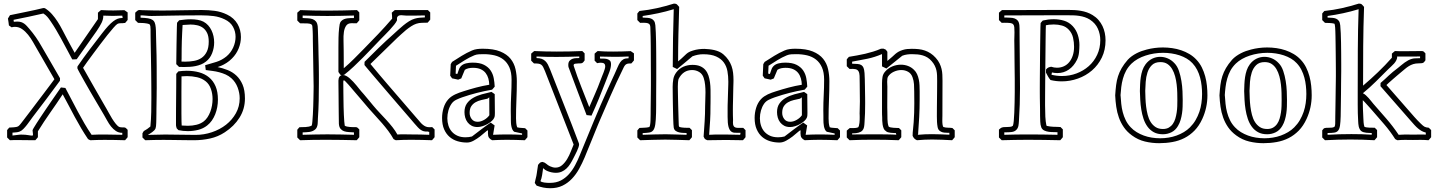

<svg xmlns="http://www.w3.org/2000/svg" viewBox="-20 -753 7854 1051"><path d="M19 -0.5V-41Q22 -44.9 24.9 -48.1Q27.8 -51.3 30.8 -54.7Q36.1 -55.2 42.7 -55.4Q49.3 -55.7 55.9 -56.2Q62.5 -56.6 68.8 -57.9Q75.2 -59.1 80.1 -62Q84 -64.5 88.9 -70.3Q93.8 -76.2 95.7 -78.6Q99.1 -83 112.3 -100.1Q125.5 -117.2 143.8 -141.4Q162.1 -165.5 183.1 -193.4Q204.1 -221.2 223.4 -246.6Q242.7 -272 257.3 -291.7Q272 -311.5 277.8 -319.3Q274.9 -324.2 267.6 -337.2Q260.3 -350.1 250.5 -366.7Q240.7 -383.3 230 -402.3Q219.2 -421.4 209.5 -438Q199.7 -454.6 192.4 -467.5Q185.1 -480.5 182.1 -485.4Q172.4 -502.4 160.4 -523.4Q148.4 -544.4 133.8 -562.7Q119.1 -581.1 101.3 -593.5Q83.5 -606 62 -606Q57.6 -606 53 -605.5Q48.3 -605 43.5 -603.5L28.8 -613.8Q27.8 -623.5 26.4 -632.8Q24.9 -642.1 23.4 -651.4Q26.4 -656.2 29.1 -660.9Q31.7 -665.5 34.7 -669.9Q80.1 -679.7 125.7 -688.7Q171.4 -697.8 216.8 -709Q219.2 -709 221.4 -708.7Q223.6 -708.5 226.1 -708Q248 -694.3 264.9 -675Q281.7 -655.8 295.7 -634Q309.6 -612.3 321.5 -589.1Q333.5 -565.9 345.2 -543.9Q356 -523.4 366.7 -503.9Q377.4 -484.4 388.7 -463.9L516.1 -648.4V-683.6Q520 -687.5 524.2 -690.7Q528.3 -693.8 532.7 -697.8Q549.8 -696.8 566.7 -696.3Q583.5 -695.8 600.6 -695.8Q631.3 -695.8 661.1 -697.3Q665.5 -694.3 669.9 -691.2Q674.3 -688 678.7 -685.1V-643.6Q674.8 -639.2 671.6 -635Q668.5 -630.9 664.6 -627H658.2Q659.7 -627.4 661.1 -627.4Q662.6 -627.4 664.1 -627.9Q659.2 -626.5 653.8 -626.2Q648.4 -626 642.8 -626Q637.2 -626 632.1 -625.2Q627 -624.5 622.1 -621.6Q615.7 -617.7 601.3 -601.3Q586.9 -585 568.4 -561.8Q549.8 -538.6 529.3 -511.2Q508.8 -483.9 490 -458.7Q471.2 -433.6 456.3 -412.8Q441.4 -392.1 434.6 -381.8Q435.5 -380.4 445.1 -363.8Q454.6 -347.2 468.5 -322.5Q482.4 -297.9 498.5 -269.8Q514.6 -241.7 528.8 -217Q543 -192.4 552.5 -175.8Q562 -159.2 563 -157.7Q567.4 -150.9 575.4 -135.5Q583.5 -120.1 593.5 -104Q603.5 -87.9 614.3 -74.5Q625 -61 634.3 -57.6Q638.2 -56.2 642.8 -55.9Q647.5 -55.7 652.3 -55.7H657.7Q666 -55.7 669.7 -51.5Q673.3 -47.4 678.7 -42.5V-2Q674.8 2.4 671.6 6.6Q668.5 10.7 664.6 14.6Q636.7 13.7 608.6 13.2Q580.6 12.7 552.2 12.7Q532.7 12.7 513.2 13.2Q493.7 13.7 474.1 14.6Q471.2 13.2 468 11.7Q464.8 10.3 461.9 8.3Q442.4 -20.5 424.3 -51Q406.2 -81.5 389.4 -112.8Q372.6 -144 356.2 -175.3Q339.8 -206.5 323.2 -236.8Q289.6 -185.5 254.6 -136Q219.7 -86.4 187.5 -34.2V-2Q183.6 2.4 180.4 6.6Q177.2 10.7 173.3 14.6Q149.9 14.6 127 14.2Q104 13.7 80.6 13.7Q68.8 13.7 57.4 13.7Q45.9 13.7 34.2 14.6ZM85.4 -15.6Q89.4 -16.1 92.5 -16.1Q95.7 -16.1 99.1 -16.1Q119.1 -16.1 134 -13.4Q148.9 -10.7 155.8 -10.7Q158.7 -10.7 159.7 -11.7Q160.6 -12.7 160.6 -16.6Q160.6 -22 159.4 -29.3Q158.2 -36.6 158.2 -39.1Q158.2 -42 164.3 -52.5Q170.4 -63 180.4 -78.6Q190.4 -94.2 203.1 -113.3Q215.8 -132.3 229.5 -152.6Q243.2 -172.9 256.8 -192.6Q270.5 -212.4 282 -229Q293.5 -245.6 301.8 -257.6Q310.1 -269.5 313.5 -274.4Q319.8 -273.4 325.7 -272.9Q331.5 -272.5 337.9 -271.5Q355.5 -238.8 372.1 -206.5Q388.7 -174.3 406 -142.1Q423.3 -109.9 441.7 -78.1Q460 -46.4 481.4 -15.1Q495.1 -16.1 515.9 -16.4Q536.6 -16.6 559.6 -16.6Q605 -16.6 649.4 -15.1V-25.9Q629.4 -25.9 614.5 -35.9Q599.6 -45.9 587.9 -60.5Q576.2 -75.2 566.9 -92.5Q557.6 -109.9 548.8 -124.5Q543.9 -132.8 532 -153.1Q520 -173.3 504.6 -199.5Q489.3 -225.6 472.4 -254.6Q455.6 -283.7 441.2 -309.3Q426.8 -335 416.3 -354Q405.8 -373 403.3 -379.9L404.3 -389.6Q436.5 -436.5 470.2 -481.2Q503.9 -525.9 538.6 -570.3Q557.1 -594.2 572 -610.4Q586.9 -626.5 599.6 -636.2Q612.3 -646 623.5 -650.1Q634.8 -654.3 646 -654.3H649.4Q651.4 -654.3 651.4 -655.8Q651.4 -657.7 650.4 -660.6Q649.4 -663.6 649.4 -667.5Q624 -666 597.2 -666Q571.3 -666 545.4 -667.5V-664.6Q545.4 -647.9 536.4 -628.9Q527.3 -609.9 509 -583Q490.7 -556.2 463.6 -518.8Q436.5 -481.4 399.9 -428.7Q393.6 -428.2 387.5 -428Q381.3 -427.7 375.5 -427.7Q357.9 -460.4 343 -488.5Q328.1 -516.6 314.2 -542Q300.3 -567.4 286.4 -590.8Q272.5 -614.3 256.3 -637.7Q248 -650.4 239.3 -660.6Q230.5 -670.9 217.3 -679.2Q176.3 -669.4 135.5 -661.1Q94.7 -652.8 54.2 -644.5Q54.7 -642.1 54.9 -639.2Q55.2 -636.2 55.7 -633.8Q61 -634.3 65.7 -634.5Q70.3 -634.8 75.7 -634.8Q87.9 -634.8 96.9 -631.6Q106 -628.4 113.5 -622.8Q121.1 -617.2 127.4 -610.1Q133.8 -603 140.1 -595.7Q159.2 -573.7 176 -549.6Q192.9 -525.4 207 -500Q231.9 -456.1 257.8 -412.6Q283.7 -369.1 308.6 -324.7Q308.6 -321.3 308.3 -317.9Q308.1 -314.5 308.1 -311Q271 -260.7 234.1 -211.2Q197.3 -161.6 159.2 -112.8Q153.8 -106 145.5 -94Q137.2 -82 127.7 -69.8Q118.2 -57.6 108.2 -47.4Q98.1 -37.1 88.4 -33.2Q79.1 -29.3 68.6 -28.6Q58.1 -27.8 48.3 -26.9V-11.2Z M1008.8 -64.5Q1032.7 -64.5 1055.7 -70.1Q1078.6 -75.7 1095.7 -88.9Q1106.9 -97.7 1116 -111.3Q1125 -125 1131.1 -141.1Q1137.2 -157.2 1140.4 -175Q1143.6 -192.9 1143.6 -210.9Q1143.6 -240.2 1134.5 -266.1Q1125.5 -292 1106.4 -307.6Q1085.9 -324.2 1058.6 -330.3Q1031.2 -336.4 1003.4 -336.4L973.6 -335Q973.6 -325.2 973.4 -302Q973.1 -278.8 973.1 -250Q973.1 -221.2 973.1 -189.9Q973.1 -158.7 973.1 -132.1Q973.1 -105.5 973.6 -87.2Q974.1 -68.8 974.6 -65.9ZM947.3 -50.3Q946.3 -54.7 944.8 -58.8Q943.4 -63 943.4 -66.9Q943.4 -81.5 943.4 -105.7Q943.4 -129.9 943.6 -158.4Q943.8 -187 944.1 -217Q944.3 -247.1 944.6 -273.7Q944.8 -300.3 944.8 -320.3Q944.8 -340.3 944.8 -348.6Q947.8 -352.5 950.7 -355.7Q953.6 -358.9 956.5 -362.3Q966.8 -363.8 978 -364.7Q989.3 -365.7 1002 -365.7Q1038.6 -365.7 1069.8 -357.2Q1101.1 -348.6 1124 -329.8Q1147 -311 1159.9 -281Q1172.9 -251 1172.9 -207.5Q1172.9 -187 1169.2 -166.7Q1165.5 -146.5 1158.2 -127.9Q1150.9 -109.4 1139.9 -93.5Q1128.9 -77.6 1113.8 -65.9Q1092.8 -49.3 1065.2 -42.2Q1037.6 -35.2 1008.3 -35.2Q982.4 -35.2 957 -40.5ZM993.7 -415.5Q1018.6 -415.5 1042 -419.7Q1065.4 -423.8 1083.3 -436Q1101.1 -448.2 1111.8 -469.7Q1122.6 -491.2 1122.6 -525.4Q1122.6 -554.2 1113.8 -572.3Q1105 -590.3 1091.1 -600.6Q1077.1 -610.8 1059.3 -614.7Q1041.5 -618.7 1022.9 -618.7L979.5 -616.2Q978 -592.8 977.1 -571.3Q976.1 -549.8 975.3 -528.6Q974.6 -507.3 974.4 -485.8Q974.1 -464.4 974.1 -440.9Q974.1 -436 974.1 -433.3Q974.1 -430.7 973.9 -428.5Q973.6 -426.3 973.6 -423.6Q973.6 -420.9 973.6 -416ZM944.8 -401.9Q944.8 -404.3 945.1 -420.7Q945.3 -437 945.6 -460.4Q945.8 -483.9 946.3 -511.2Q946.8 -538.6 947.3 -563Q947.8 -587.4 948.2 -605.5Q948.7 -623.5 949.2 -628.4Q952.1 -632.3 955.1 -635.5Q958 -638.7 960.9 -642.1Q975.1 -644 991.7 -645.8Q1008.3 -647.5 1025.4 -647.5Q1043.9 -647.5 1061.8 -644.5Q1079.6 -641.6 1093.8 -634.3Q1108.4 -626.5 1119.4 -614.3Q1130.4 -602.1 1137.7 -586.9Q1145 -571.8 1148.7 -554.9Q1152.3 -538.1 1152.3 -520.5Q1152.3 -490.2 1141.1 -461.7Q1129.9 -433.1 1107.4 -416Q1095.2 -406.2 1080.8 -400.4Q1066.4 -394.5 1051 -391.4Q1035.6 -388.2 1019.5 -387.2Q1003.4 -386.2 987.8 -386.2Q981 -386.2 973.9 -386.5Q966.8 -386.7 960 -386.7ZM759.8 -0.5V-23.4Q761.7 -26.4 763.4 -29.5Q765.1 -32.7 767.1 -35.6Q776.9 -41 785.9 -47.1Q794.9 -53.2 803.2 -60.5Q807.1 -100.1 807.9 -139.9Q808.6 -179.7 808.6 -219.7Q808.6 -248.5 808.3 -284.7Q808.1 -320.8 807.6 -358.4Q807.1 -396 806.4 -432.6Q805.7 -469.2 805.2 -499Q804.7 -528.8 804.4 -549.3Q804.2 -569.8 804.2 -575.2V-591.3Q804.2 -602.5 803 -609.6Q801.8 -616.7 796.4 -623.5Q797.4 -622.1 800.3 -619.1Q793.5 -622.6 785.2 -624.3Q776.9 -626 768.1 -626.7Q759.3 -627.4 751 -627.4Q742.7 -627.4 735.4 -627.9L720.2 -643.1V-683.6Q725.1 -688 730.7 -693.1Q736.3 -698.2 742.7 -698.2Q746.6 -698.2 750.7 -697.8Q754.9 -697.3 759.3 -697.3Q793.5 -696.3 821.3 -695.8Q849.1 -695.3 872.6 -695.3Q877.4 -695.3 892.8 -695.6Q908.2 -695.8 929.2 -696Q950.2 -696.3 974.4 -696.8Q998.5 -697.3 1020.5 -697.5Q1042.5 -697.8 1060.1 -698Q1077.6 -698.2 1085.4 -698.2Q1121.1 -698.2 1155.8 -693.6Q1190.4 -689 1222.7 -673.3Q1242.2 -664.1 1256.6 -650.9Q1271 -637.7 1280.3 -621.6Q1289.6 -605.5 1294.2 -587.4Q1298.8 -569.3 1298.8 -550.3Q1298.8 -518.6 1286.4 -487.8Q1273.9 -457 1250 -433.1Q1235.8 -418.5 1220.2 -408.7Q1204.6 -398.9 1192.1 -393.6Q1179.7 -388.2 1173.1 -386.5Q1166.5 -384.8 1169.9 -386.2Q1198.7 -380.4 1225.8 -369.6Q1252.9 -358.9 1273.9 -339.4Q1294.9 -319.8 1307.9 -289.6Q1320.8 -259.3 1320.8 -213.9Q1320.8 -156.7 1291.3 -109.4Q1261.7 -62 1210.4 -28.8Q1173.3 -4.4 1130.1 5.1Q1086.9 14.6 1042.5 14.6Q1037.6 14.6 1024.7 14.4Q1011.7 14.2 994.6 14.2Q977.5 14.2 958.7 13.7Q939.9 13.2 923.1 13.2Q906.2 13.2 893.6 12.9Q880.9 12.7 876 12.7Q851.1 12.7 825.9 13.2Q800.8 13.7 774.9 14.6ZM883.8 -16.6Q925.3 -16.6 966.3 -15.6Q1007.3 -14.6 1050.3 -14.6Q1096.7 -14.6 1140.1 -29.3Q1183.6 -43.9 1217.3 -70.3Q1251 -96.7 1271.5 -133.5Q1292 -170.4 1292 -214.8Q1292 -244.1 1280.8 -274.2Q1269.5 -304.2 1246.6 -324.7Q1232.4 -337.4 1215.6 -345Q1198.7 -352.5 1180.4 -357.4Q1162.1 -362.3 1143.3 -364.7Q1124.5 -367.2 1106.4 -369.6L1103 -396Q1133.3 -404.3 1164.1 -414.1Q1194.8 -423.8 1219.7 -444.3Q1243.7 -464.4 1256.6 -493.2Q1269.5 -522 1269.5 -551.3Q1269.5 -580.6 1255.4 -606.4Q1241.2 -632.3 1210 -647Q1180.7 -661.1 1149.4 -665Q1118.2 -668.9 1085.9 -668.9Q1070.8 -668.9 1050.5 -668.9Q1030.3 -668.9 1008.1 -668.7Q985.8 -668.5 962.4 -668.2Q939 -668 917 -667.5Q865.2 -666.5 810.1 -665.5Q794.4 -665.5 779.3 -667.2Q764.2 -668.9 749.5 -668.9V-656.2Q774.4 -655.3 789.8 -652.8Q805.2 -650.4 814.2 -644.5Q823.2 -638.7 827.1 -628.7Q831.1 -618.7 832.5 -602.5Q834 -586.4 834 -563.5Q834 -540.5 835.4 -508.8Q837.4 -448.7 837.6 -389.4Q837.9 -330.1 837.9 -270Q837.9 -265.1 837.6 -253.2Q837.4 -241.2 837.4 -225.3Q837.4 -209.5 836.9 -191.9Q836.4 -174.3 836.4 -158.4Q836.4 -142.6 836.2 -130.6Q835.9 -118.7 835.9 -113.8Q835.9 -108.9 835.7 -99.6Q835.4 -90.3 835.2 -80.6Q835 -70.8 834 -62.5Q833 -54.2 831.5 -50.3Q829.1 -44.4 824.2 -39.3Q819.3 -34.2 813.2 -29.8Q807.1 -25.4 800.8 -21.5Q794.4 -17.6 789.1 -14.6Z M2358.9 -44.4V-2Q2355 2.4 2351.8 6.6Q2348.6 10.7 2344.7 14.6Q2316.9 13.7 2288.8 12.9Q2260.7 12.2 2232.4 12.2Q2210.4 12.2 2189.5 12.7Q2168.5 13.2 2146.5 14.6Q2143.6 13.2 2140.4 11.7Q2137.2 10.3 2134.3 8.3Q2121.6 -14.6 2105.5 -36.1Q2089.4 -57.6 2071.8 -77.9Q2054.2 -98.1 2036.1 -117.7Q2018.1 -137.2 2001 -156.7Q1998 -160.2 1989 -170.7Q1980 -181.2 1968.3 -195.1Q1956.5 -209 1943.1 -224.6Q1929.7 -240.2 1918 -253.9Q1906.2 -267.6 1897.7 -277.8Q1889.2 -288.1 1886.2 -291Q1874.5 -304.2 1868.7 -309.6Q1862.8 -314.9 1860.8 -312.7Q1858.9 -310.5 1859.1 -301.3Q1859.4 -292 1859.4 -275.9Q1859.4 -266.6 1859.6 -249.3Q1859.9 -231.9 1860.1 -210.9Q1860.4 -189.9 1860.8 -167.2Q1861.3 -144.5 1862.3 -124.3Q1863.3 -104 1864.5 -88.1Q1865.7 -72.3 1867.2 -64.9Q1872.6 -61.5 1879.9 -60.1Q1887.2 -58.6 1895.5 -57.9Q1903.8 -57.1 1911.9 -57.1Q1919.9 -57.1 1926.8 -57.1Q1934.6 -57.1 1938.2 -53Q1941.9 -48.8 1946.8 -44.4V-2Q1942.9 2.4 1939.7 6.6Q1936.5 10.7 1932.6 14.6Q1891.1 13.7 1849.9 12.9Q1808.6 12.2 1766.6 12.2Q1730.5 12.2 1694.8 12.7Q1659.2 13.2 1622.6 14.6L1607.4 -0.5V-43Q1610.4 -46.9 1613.3 -50Q1616.2 -53.2 1619.1 -56.6Q1626.5 -57.1 1635.3 -57.1Q1644 -57.1 1652.8 -57.6Q1661.6 -58.1 1669.9 -59.8Q1678.2 -61.5 1685.1 -64.9L1686.5 -66.4Q1688.5 -71.8 1689.9 -87.9Q1691.4 -104 1692.6 -125.5Q1693.8 -147 1694.6 -171.4Q1695.3 -195.8 1695.8 -218Q1696.3 -240.2 1696.5 -257.6Q1696.8 -274.9 1696.8 -282.2Q1696.8 -284.2 1696.5 -295.7Q1696.3 -307.1 1696 -325.2Q1695.8 -343.3 1695.3 -365.7Q1694.8 -388.2 1694.6 -411.4Q1694.3 -434.6 1693.8 -457Q1693.4 -479.5 1693.1 -497.6Q1692.9 -515.6 1692.6 -527.6Q1692.4 -539.6 1692.4 -541.5Q1692.4 -549.3 1692.4 -555.4Q1692.4 -561.5 1692.1 -567.4Q1691.9 -573.2 1691.7 -579.8Q1691.4 -586.4 1690.9 -594.7Q1690.4 -605.5 1689.5 -611.6Q1688.5 -617.7 1682.4 -620.8Q1676.3 -624 1662.6 -624.8Q1648.9 -625.5 1622.6 -625.5L1607.4 -640.6V-683.6Q1611.3 -687.5 1615.5 -690.7Q1619.6 -693.8 1624 -697.8Q1698.7 -694.8 1773.9 -694.8Q1814 -694.8 1854 -695.8Q1894 -696.8 1934.1 -697.8Q1939.9 -690.9 1946.8 -685.1V-642.1Q1942.9 -637.7 1939.7 -633.5Q1936.5 -629.4 1932.6 -625.5Q1924.3 -625.5 1917.5 -625.7Q1910.6 -626 1904.8 -626Q1884.3 -626 1875 -612.5Q1865.7 -599.1 1862.5 -577.9Q1859.4 -556.6 1860.4 -530Q1861.3 -503.4 1861.3 -477.5Q1861.3 -452.6 1861.6 -428.5Q1861.8 -404.3 1861.8 -379.4Q1890.6 -403.8 1917 -430.2Q1943.4 -456.5 1969.7 -483.4Q2010.7 -525.4 2049.6 -565.9Q2088.4 -606.4 2126.5 -650.9Q2126.5 -659.2 2126 -667.2Q2125.5 -675.3 2124.5 -683.6Q2128.4 -687.5 2132.6 -690.7Q2136.7 -693.8 2141.1 -697.8H2322.3Q2328.1 -690.9 2335 -685.1V-645.5Q2331.1 -641.1 2327.9 -637Q2324.7 -632.8 2320.8 -628.9Q2305.7 -628.4 2289.6 -628.2Q2273.4 -627.9 2258.8 -623Q2245.6 -618.7 2231.2 -609.4Q2216.8 -600.1 2202.9 -588.9Q2189 -577.6 2176.5 -565.7Q2164.1 -553.7 2153.8 -544.9L2007.8 -402.8Q2013.2 -396.5 2026.6 -380.1Q2040 -363.8 2058.8 -341.6Q2077.6 -319.3 2100.1 -293.2Q2122.6 -267.1 2145.5 -240.5Q2168.5 -213.9 2190.2 -188.7Q2211.9 -163.6 2229 -143.6Q2246.1 -123.5 2257.3 -110.8Q2268.6 -98.1 2270.5 -95.7Q2276.4 -88.9 2282.2 -82Q2288.1 -75.2 2295.2 -69.6Q2302.2 -64 2310.5 -60.3Q2318.8 -56.6 2330.1 -56.6Q2334.5 -56.6 2338.4 -56.9Q2342.3 -57.1 2346.2 -57.1ZM2319.3 -33.2Q2308.1 -32.2 2299.3 -34.7Q2290.5 -37.1 2282.7 -42.5Q2274.9 -47.9 2266.8 -56.6Q2258.8 -65.4 2248.5 -77.1Q2243.7 -83 2229.5 -99.4Q2215.3 -115.7 2195.6 -138.7Q2175.8 -161.6 2152.3 -189Q2128.9 -216.3 2104.7 -244.4Q2080.6 -272.5 2057.9 -299.1Q2035.2 -325.7 2017.1 -346.9Q1999 -368.2 1987.8 -381.6Q1976.6 -395 1975.1 -397Q1975.1 -401.4 1975.3 -405.8Q1975.6 -410.2 1975.6 -414.6Q2015.1 -454.1 2053.5 -491.5Q2091.8 -528.8 2133.3 -565.4Q2145 -576.2 2159.2 -589.1Q2173.3 -602.1 2188.2 -614.3Q2203.1 -626.5 2219 -636.5Q2234.9 -646.5 2250.5 -650.9Q2263.7 -654.8 2277.6 -656Q2291.5 -657.2 2305.7 -657.7V-668.5Q2280.8 -668 2255.9 -667.7Q2231 -667.5 2206.1 -667.5Q2197.3 -667.5 2187 -668.9Q2176.8 -670.4 2168.7 -669.2Q2160.6 -668 2156 -661.9Q2151.4 -655.8 2153.3 -641.1V-642.1Q2149.4 -632.3 2138.2 -618.2Q2127 -604 2113.5 -589.4Q2100.1 -574.7 2086.2 -561Q2072.3 -547.4 2063.5 -538.1Q2039.6 -513.2 2015.6 -488Q1991.7 -462.9 1967 -438Q1942.4 -413.1 1917 -389.2Q1891.6 -365.2 1864.3 -343.8Q1860.8 -342.8 1857.7 -342.3Q1854.5 -341.8 1850.6 -340.8Q1847.7 -342.8 1842.8 -344.2L1832.5 -358.9V-493.7Q1832.5 -520 1833 -546.6Q1833.5 -573.2 1836.4 -599.6Q1837.4 -609.9 1839.4 -620.6Q1841.3 -631.3 1849.1 -638.7Q1855.5 -645 1863.8 -648.2Q1872.1 -651.4 1881.3 -652.6Q1890.6 -653.8 1899.9 -654.1Q1909.2 -654.3 1917.5 -654.3V-668Q1880.9 -667 1844.5 -666.3Q1808.1 -665.5 1771.5 -665.5Q1737.8 -665.5 1704.1 -666.3Q1670.4 -667 1636.7 -668V-654.3Q1651.9 -653.3 1665.8 -652.8Q1679.7 -652.3 1690.9 -648.4Q1702.1 -644.5 1709.7 -635.3Q1717.3 -626 1719.2 -607.9Q1719.7 -604 1720.2 -587.9Q1720.7 -571.8 1721.4 -550Q1722.2 -528.3 1722.7 -503.2Q1723.1 -478 1723.6 -455.3Q1724.1 -432.6 1724.6 -415.3Q1725.1 -397.9 1725.1 -391.6Q1725.6 -368.2 1725.6 -345Q1725.6 -321.8 1725.6 -298.3Q1725.6 -249.5 1724.6 -201.7Q1723.6 -153.8 1720.2 -105Q1719.7 -98.1 1719.7 -90.1Q1719.7 -82 1718.8 -74Q1717.8 -65.9 1715.1 -58.6Q1712.4 -51.3 1707 -45.9Q1700.2 -39.6 1691.7 -35.9Q1683.1 -32.2 1673.8 -30.8Q1664.6 -29.3 1655 -29.1Q1645.5 -28.8 1636.7 -28.3V-15.1Q1670.4 -16.1 1704.3 -16.8Q1738.3 -17.6 1772 -17.6Q1808.6 -17.6 1844.7 -16.8Q1880.9 -16.1 1917.5 -15.1V-28.3Q1903.3 -29.3 1889.2 -30Q1875 -30.8 1863.5 -34.7Q1852.1 -38.6 1844.2 -47.9Q1836.4 -57.1 1835 -75.2Q1835 -79.6 1834.7 -95.2Q1834.5 -110.8 1834.2 -132.8Q1834 -154.8 1833.7 -180.7Q1833.5 -206.5 1833.3 -231.4Q1833 -256.3 1832.8 -277.6Q1832.5 -298.8 1832.5 -311.5Q1832.5 -324.7 1838.4 -333.5Q1844.2 -342.3 1857.9 -342.3Q1866.2 -342.3 1875.7 -337.2Q1885.3 -332 1894.8 -323.7Q1904.3 -315.4 1913.8 -305.2Q1923.3 -294.9 1931.6 -284.9Q1939.9 -274.9 1946.5 -266.4Q1953.1 -257.8 1957.5 -252.9Q1960.9 -249.5 1970.5 -238.3Q1980 -227.1 1990.5 -214.4Q2001 -201.7 2010.5 -190.4Q2020 -179.2 2022.9 -175.3Q2040 -154.8 2058.8 -135Q2077.6 -115.2 2095.5 -95.7Q2113.3 -76.2 2128.9 -56.4Q2144.5 -36.6 2155.3 -16.6Q2167 -17.6 2176.5 -17.8Q2186 -18.1 2195.1 -17.8Q2204.1 -17.6 2213.6 -17.3Q2223.1 -17.1 2234.9 -17.1Q2258.8 -17.1 2282.5 -16.6Q2306.2 -16.1 2329.6 -15.1V-30.8Z M2867.2 -38.6V-2Q2863.3 2.4 2860.1 6.6Q2856.9 10.7 2853 14.6Q2828.1 13.7 2803.5 12.9Q2778.8 12.2 2753.9 12.2Q2733.4 12.2 2713.9 12.9Q2694.3 13.7 2673.8 14.6Q2662.1 8.8 2656.5 0.5Q2650.9 -7.8 2650.9 -24.4Q2650.9 -27.3 2651.1 -30.8Q2651.4 -34.2 2651.4 -38.1Q2651.4 -39.6 2650.4 -39.6Q2647 -39.6 2635.5 -29.1Q2624 -18.6 2607.9 -6.1Q2591.8 6.3 2573 16.8Q2554.2 27.3 2536.1 27.3Q2509.3 27.3 2484.6 20Q2460 12.7 2441.2 -3.4Q2422.4 -19.5 2411.1 -45.2Q2399.9 -70.8 2399.9 -107.4Q2399.9 -135.7 2408.2 -162.8Q2416.5 -189.9 2433.6 -209Q2441.9 -218.3 2451.7 -224.9Q2461.4 -231.4 2472.2 -236.6Q2482.9 -241.7 2494.4 -245.8Q2505.9 -250 2517.1 -253.4Q2551.8 -264.6 2586.9 -273.9Q2622.1 -283.2 2658.2 -289.1Q2657.7 -307.1 2653.1 -323.7Q2648.4 -340.3 2638.4 -353.3Q2628.4 -366.2 2611.6 -374Q2594.7 -381.8 2568.8 -381.8Q2556.2 -381.8 2544.4 -379.2Q2532.7 -376.5 2524.4 -370.6Q2519.5 -358.9 2514.6 -347.2Q2509.8 -335.4 2504.9 -323.7Q2500.5 -321.8 2496.3 -320.3Q2492.2 -318.8 2487.8 -316.9Q2479.5 -318.8 2471.2 -320.6Q2462.9 -322.3 2454.6 -324.2L2444.3 -338.9L2447.3 -401.9Q2449.2 -404.8 2450.9 -408Q2452.6 -411.1 2454.6 -414.1Q2481 -431.2 2507.6 -447.5Q2534.2 -463.9 2563.5 -476.6Q2576.7 -482.4 2591.8 -484.4Q2606.9 -486.3 2622.6 -486.3Q2681.6 -486.3 2718.3 -471.2Q2754.9 -456.1 2774.9 -431.2Q2794.9 -406.2 2802 -374Q2809.1 -341.8 2809.1 -308.1Q2809.1 -257.3 2806.9 -206.1Q2804.7 -154.8 2804.7 -105Q2804.7 -92.3 2805.9 -79.8Q2807.1 -67.4 2811 -56.2Q2821.8 -53.2 2832.5 -53Q2843.3 -52.7 2854.5 -51.3ZM2794.9 -31.7Q2788.6 -36.1 2784.9 -43.9Q2781.2 -51.8 2779.3 -61.3Q2777.3 -70.8 2776.9 -80.6Q2776.4 -90.3 2776.4 -99.1V-115.2Q2776.4 -123.5 2776.1 -131.8Q2775.9 -140.1 2775.9 -148.4Q2775.9 -191.4 2778.1 -232.7Q2780.3 -273.9 2780.3 -316.9Q2780.3 -357.4 2768.3 -384.3Q2756.3 -411.1 2735.6 -427.2Q2714.8 -443.4 2687 -450Q2659.2 -456.5 2627.9 -456.5Q2615.2 -456.5 2601.6 -455.8Q2587.9 -455.1 2576.2 -450.2Q2549.3 -439 2524.7 -423.8Q2500 -408.7 2476.1 -393.1Q2475.6 -382.3 2475.1 -371.6Q2474.6 -360.8 2474.1 -350.1Q2476.6 -349.1 2478.8 -348.9Q2481 -348.6 2483.4 -348.1Q2487.8 -358.9 2491.7 -371.6Q2495.6 -384.3 2505.4 -393.1Q2515.1 -402.3 2531.7 -406.2Q2548.3 -410.2 2566.9 -410.2Q2606 -410.2 2629.4 -398.2Q2652.8 -386.2 2665.5 -367.4Q2678.2 -348.6 2682.6 -325.2Q2687 -301.8 2688 -278.8Q2684.1 -274.4 2680.9 -270.3Q2677.7 -266.1 2673.8 -262.2Q2590.3 -248 2509.8 -220.2Q2494.1 -214.8 2477.8 -207Q2461.4 -199.2 2451.7 -185.1Q2440.4 -168.9 2434.6 -148.2Q2428.7 -127.4 2428.7 -105.5Q2428.7 -84.5 2434.8 -65.4Q2440.9 -46.4 2453.4 -32.2Q2465.8 -18.1 2484.4 -9.8Q2502.9 -1.5 2527.8 -1.5Q2546.9 -1.5 2563.5 -5.9Q2588.9 -25.4 2614.3 -44.7Q2639.6 -64 2666 -82Q2671.4 -78.1 2676.8 -74.2Q2682.1 -70.3 2687.5 -66.4L2679.2 -15.6Q2679.7 -15.6 2679.7 -15.4Q2679.7 -15.1 2680.2 -15.1Q2698.7 -16.1 2717.5 -16.6Q2736.3 -17.1 2755.4 -17.1Q2775.9 -17.1 2796.6 -16.6Q2817.4 -16.1 2837.9 -15.1V-22.5ZM2648.4 -212.9Q2631.8 -209.5 2614.3 -205.3Q2596.7 -201.2 2582.8 -193.1Q2568.8 -185.1 2559.8 -171.6Q2550.8 -158.2 2550.8 -135.3Q2550.8 -116.2 2562 -101.3Q2573.2 -86.4 2594.7 -86.4Q2611.8 -86.4 2629.9 -96.7Q2647.9 -106.9 2658.7 -122.1L2658.2 -220.2ZM2688 -237.8Q2688 -211.4 2688.5 -186.5Q2689 -161.6 2689 -134.8Q2689 -127.9 2688.5 -121.3Q2688 -114.7 2686 -109.9Q2682.6 -100.6 2672.6 -91.3Q2662.6 -82 2649.4 -74.5Q2636.2 -66.9 2621.6 -62.3Q2606.9 -57.6 2593.8 -57.6Q2575.2 -57.6 2561.8 -64.7Q2548.3 -71.8 2539.6 -83.3Q2530.8 -94.7 2526.6 -109.4Q2522.5 -124 2522.5 -139.2Q2522.5 -167.5 2535.6 -186.3Q2548.8 -205.1 2570.1 -217.3Q2591.3 -229.5 2617.7 -236.8Q2644 -244.1 2670.4 -250Z M2907.2 248.5Q2908.7 238.8 2911.4 229.2Q2914.1 219.7 2916 210Q2917.5 201.7 2918.5 195.1Q2919.4 188.5 2920.4 181.9Q2921.4 175.3 2922.6 167.7Q2923.8 160.2 2925.3 149.4Q2930.7 143.1 2934.8 138.7Q2939 134.3 2949.7 133.3Q2962.4 136.2 2970.9 144Q2979.5 151.9 2990.7 157.2Q3006.8 164.6 3020.5 164.6Q3041.5 164.6 3057.1 150.9Q3072.8 137.2 3084.5 117.7Q3096.2 98.1 3104.7 76.2Q3113.3 54.2 3120.1 38.1L2963.4 -363.3Q2957.5 -377.9 2953.1 -386.2Q2948.7 -394.5 2942.6 -398.9Q2936.5 -403.3 2927.5 -404.5Q2918.5 -405.8 2902.8 -405.8L2887.7 -420.9V-459.5Q2891.6 -463.4 2895.8 -466.6Q2899.9 -469.7 2904.3 -473.6Q2965.8 -470.7 3027.8 -470.7Q3098.1 -470.7 3167.5 -473.6Q3173.3 -466.8 3180.2 -460.9V-422.4Q3177.2 -418.9 3175.3 -415.8Q3173.3 -412.6 3170.7 -410.4Q3168 -408.2 3164.3 -407Q3160.6 -405.8 3154.3 -405.8H3146Q3137.7 -405.8 3128.9 -404.3Q3120.1 -402.8 3120.1 -396Q3120.1 -393.6 3120.6 -392.1Q3138.7 -335.9 3161.9 -277.6Q3185.1 -219.2 3205.6 -166.5Q3221.2 -203.1 3237.3 -239.5Q3253.4 -275.9 3267.1 -313.5Q3271 -324.2 3275.4 -335Q3279.8 -345.7 3283.7 -355.7Q3287.6 -365.7 3290.3 -374.8Q3293 -383.8 3293 -390.6Q3293 -399.4 3287.6 -404.5Q3282.2 -409.7 3269.5 -409.7Q3265.1 -409.7 3260 -409.2Q3254.9 -408.7 3248.5 -407.2Q3245.1 -411.1 3241.7 -414.3Q3238.3 -417.5 3234.9 -420.9V-459.5Q3238.8 -463.4 3242.9 -466.6Q3247.1 -469.7 3251.5 -473.6Q3272.9 -471.7 3293.9 -471.2Q3314.9 -470.7 3336.4 -470.7Q3360.8 -470.7 3384.8 -471.4Q3408.7 -472.2 3432.6 -473.1Q3437 -470.2 3441.4 -467Q3445.8 -463.9 3450.2 -460.9V-422.4Q3446.3 -418 3443.1 -413.8Q3439.9 -409.7 3436 -405.8Q3427.7 -405.8 3421.6 -405.3Q3415.5 -404.8 3410.9 -402.8Q3406.2 -400.9 3402.1 -396.5Q3397.9 -392.1 3394 -383.8Q3352.5 -299.3 3320.6 -225.8Q3288.6 -152.3 3261.2 -88.9Q3258.8 -83 3252.4 -67.9Q3246.1 -52.7 3238 -32.7Q3230 -12.7 3220.9 9.5Q3211.9 31.7 3203.6 51.8Q3195.3 71.8 3189.2 86.9Q3183.1 102.1 3180.7 107.9Q3167 140.6 3150.1 171.1Q3133.3 201.7 3110.8 225.3Q3088.4 249 3059.3 263.2Q3030.3 277.3 2992.2 277.3Q2972.7 277.3 2954.3 273.7Q2936 270 2917.5 263.2ZM2991.2 248Q3024.4 248 3049.6 235.1Q3074.7 222.2 3094 200.7Q3113.3 179.2 3127.9 151.9Q3142.6 124.5 3154.3 95.2Q3191.9 2.9 3229.5 -87.6Q3267.1 -178.2 3308.1 -269Q3309.6 -272 3314.7 -283.2Q3319.8 -294.4 3325.7 -307.4Q3331.5 -320.3 3336.7 -331.5Q3341.8 -342.8 3343.3 -345.7Q3353.5 -367.7 3360.4 -384.3Q3367.2 -400.9 3374.8 -411.9Q3382.3 -422.9 3392.8 -428.5Q3403.3 -434.1 3420.9 -434.1V-443.8Q3401.4 -442.9 3381.8 -442.4Q3362.3 -441.9 3342.8 -441.9Q3303.7 -441.9 3264.2 -443.4V-433.1Q3269 -431.6 3279.1 -432.1Q3289.1 -432.6 3299.3 -430.7Q3309.6 -428.7 3317.1 -422.6Q3324.7 -416.5 3324.7 -401.4Q3324.7 -383.3 3315.4 -358.2Q3306.2 -333 3294.9 -305.2Q3276.9 -257.8 3257.8 -211.9Q3238.8 -166 3217.8 -120.1Q3210.9 -121.1 3204.3 -121.6Q3197.8 -122.1 3190.9 -123Q3166 -189.5 3141.1 -254.4Q3116.2 -319.3 3091.8 -386.2Q3091.3 -389.2 3091.1 -391.8Q3090.8 -394.5 3090.8 -397Q3090.8 -412.6 3097.9 -420.4Q3105 -428.2 3114.7 -431.4Q3124.5 -434.6 3134.8 -434.8Q3145 -435.1 3150.9 -435.1V-443.8Q3119.6 -442.9 3088.4 -442.1Q3057.1 -441.4 3025.9 -441.4Q2998 -441.4 2971.2 -441.9Q2944.3 -442.4 2917 -443.8V-435.1Q2933.6 -435.1 2945.1 -430.9Q2956.5 -426.8 2964.8 -418.9Q2973.1 -411.1 2979 -399.9Q2984.9 -388.7 2990.7 -374Q3030.3 -272 3070.3 -171.6Q3110.4 -71.3 3148.9 31.7Q3149.9 35.6 3149.9 37.6Q3149.9 43.9 3146.5 53.7Q3143.1 63.5 3138.2 74.2Q3133.3 85 3127.7 95.7Q3122.1 106.4 3118.2 114.3Q3110.4 129.9 3101.3 144.3Q3092.3 158.7 3080.8 169.4Q3069.3 180.2 3055.2 186.5Q3041 192.9 3022.9 192.9Q3010.7 192.9 2999.5 190.4Q2988.3 188 2979 184.3Q2969.7 180.7 2963.1 176Q2956.5 171.4 2953.1 167.5Q2950.2 187.5 2947.5 205.6Q2944.8 223.6 2937 242.2L2938 240.2Q2939 238.3 2939 238.3Q2940.4 241.2 2946.3 243.2Q2952.1 245.1 2959.7 246.3Q2967.3 247.6 2975.8 247.8Q2984.4 248 2991.2 248Z M4061 -40.5V-2Q4057.1 2.4 4054 6.6Q4050.8 10.7 4046.9 14.6Q4001 13.2 3955.1 13.2Q3903.8 13.2 3851.6 14.6Q3848.6 13.2 3845.5 11.7Q3842.3 10.3 3839.4 8.3L3837.9 6.8Q3835.9 3.9 3834.5 0.7Q3833 -2.4 3831.5 -5.4Q3834.5 -48.3 3837.2 -88.6Q3839.8 -128.9 3839.8 -171.4Q3839.8 -188.5 3840.8 -207.5Q3841.8 -226.6 3841.8 -247.1Q3841.8 -267.6 3839.8 -287.8Q3837.9 -308.1 3832 -326.2Q3825.2 -348.1 3807.4 -358.9Q3789.6 -369.6 3768.6 -369.6Q3719.2 -369.6 3694.3 -320.3Q3691.9 -310.5 3691.2 -300.3Q3690.4 -290 3690.4 -278.8Q3690.4 -272.5 3690.7 -256.1Q3690.9 -239.7 3691.4 -219Q3691.9 -198.2 3692.4 -175.3Q3692.9 -152.3 3693.6 -132.1Q3694.3 -111.8 3694.6 -96.7Q3694.8 -81.5 3695.3 -76.7Q3695.3 -74.7 3695.6 -68.6Q3695.8 -62.5 3697.3 -60.1L3698.7 -58.6Q3704.6 -56.2 3712.2 -55.2Q3719.7 -54.2 3727.8 -53.7Q3735.8 -53.2 3742.9 -53.5Q3750 -53.7 3754.9 -53.2Q3760.7 -46.4 3767.6 -40.5V-2Q3763.7 2.4 3760.5 6.6Q3757.3 10.7 3753.4 14.6Q3720.2 13.7 3687.5 12.5Q3654.8 11.2 3621.6 11.2Q3586.9 11.2 3553 12.5Q3519 13.7 3483.9 14.6L3468.8 -0.5V-39.1Q3471.7 -43 3474.6 -46.1Q3477.5 -49.3 3480.5 -52.7Q3493.7 -53.7 3507.3 -54Q3521 -54.2 3534.2 -57.6L3534.7 -58.1Q3537.1 -62 3538.3 -67.9Q3539.6 -73.7 3540 -79.8Q3540.5 -85.9 3540.8 -91.8Q3541 -97.7 3541 -102.1Q3541.5 -107.9 3541.5 -123.5Q3541.5 -139.2 3541.7 -159.7Q3542 -180.2 3542.2 -203.4Q3542.5 -226.6 3542.7 -247.8Q3543 -269 3543 -286.1Q3543 -303.2 3543 -311.5Q3543 -320.3 3543 -341.1Q3543 -361.8 3542.7 -389.2Q3542.5 -416.5 3542.5 -446.5Q3542.5 -476.6 3542.2 -503.9Q3542 -531.2 3541.5 -552.2Q3541 -573.2 3540.5 -581.5Q3540 -593.8 3540 -602.5Q3540 -611.3 3537.1 -617.2Q3534.2 -623 3526.4 -625.7Q3518.6 -628.4 3502.9 -628.4Q3497.6 -628.4 3492.9 -628.2Q3488.3 -627.9 3483.9 -627.9L3468.8 -643.1V-679.2Q3471.7 -683.1 3474.6 -686.3Q3477.5 -689.5 3480.5 -692.9Q3530.8 -698.2 3575.9 -708.3Q3621.1 -718.3 3669.4 -733.4Q3681.2 -733.4 3686.3 -728Q3691.4 -722.7 3697.8 -715.3Q3695.3 -640.1 3693.6 -566.2Q3691.9 -492.2 3691.9 -417Q3710.4 -432.1 3720 -441.7Q3729.5 -451.2 3736.8 -457.5Q3744.1 -463.9 3751.7 -468Q3759.3 -472.2 3773.9 -476.6Q3789.1 -481.4 3804.7 -483.4Q3820.3 -485.4 3835.9 -485.4Q3849.1 -484.9 3863 -483.4Q3877 -481.9 3890.4 -478.8Q3903.8 -475.6 3916.3 -470.2Q3928.7 -464.8 3939 -456.1Q3956.1 -441.4 3967 -425.3Q3978 -409.2 3984.4 -391.4Q3990.7 -373.5 3992.9 -354.2Q3995.1 -335 3995.1 -314Q3995.1 -311.5 3994.9 -301Q3994.6 -290.5 3994.1 -275.6Q3993.7 -260.7 3993.4 -242.7Q3993.2 -224.6 3992.7 -207.3Q3992.2 -189.9 3991.9 -174.8Q3991.7 -159.7 3991.7 -150.4Q3991.7 -136.2 3991.9 -122.8Q3992.2 -109.4 3992.7 -95.7Q3992.7 -92.8 3992.4 -89.1Q3992.2 -85.4 3992.2 -81.5Q3992.2 -69.3 3995.8 -63.2Q3999.5 -57.1 4006.3 -54.9Q4013.2 -52.7 4023.9 -53Q4034.7 -53.2 4048.3 -53.2ZM4028.3 -25.9Q4013.7 -25.9 4001.5 -26.4Q3989.3 -26.9 3980.7 -34.7Q3972.2 -42.5 3967.5 -60.3Q3962.9 -78.1 3962.9 -112.8V-165.5Q3962.9 -168.5 3963.1 -178.7Q3963.4 -189 3963.9 -203.4Q3964.4 -217.8 3964.8 -234.1Q3965.3 -250.5 3965.8 -265.4Q3966.3 -280.3 3966.6 -291.5Q3966.8 -302.7 3966.8 -306.6Q3966.8 -336.4 3961.9 -363.5Q3957 -390.6 3942.1 -411.1Q3927.2 -431.6 3900.1 -443.8Q3873 -456.1 3829.1 -456.1Q3814 -456.1 3799.3 -453.1Q3784.7 -450.2 3770.5 -444.8Q3749.5 -427.2 3728.8 -409.9Q3708 -392.6 3686.5 -375Q3680.7 -377.9 3674.6 -380.9Q3668.5 -383.8 3662.6 -386.7Q3662.6 -466.3 3664.1 -544.7Q3665.5 -623 3668 -702.6Q3625 -689.5 3583.7 -680.7Q3542.5 -671.9 3498 -665.5V-656.7Q3511.7 -656.2 3523.7 -655.5Q3535.6 -654.8 3544.9 -650.9Q3554.2 -647 3560.1 -638.7Q3565.9 -630.4 3567.4 -614.7Q3568.8 -598.1 3569.8 -575.7Q3570.8 -553.2 3571.3 -526.4Q3571.8 -499.5 3572 -468.8Q3572.3 -438 3572.3 -404.8Q3572.3 -403.3 3572.3 -391.4Q3572.3 -379.4 3572.3 -360.6Q3572.3 -341.8 3572.3 -318.4Q3572.3 -294.9 3572 -270.5Q3571.8 -246.1 3571.8 -222.4Q3571.8 -198.7 3571.8 -179.9Q3571.8 -161.1 3571.5 -148.9Q3571.3 -136.7 3571.3 -134.8Q3570.3 -94.7 3567.1 -72.8Q3564 -50.8 3556.2 -40.3Q3548.3 -29.8 3534.4 -27.6Q3520.5 -25.4 3498 -24.4V-15.1Q3533.2 -16.1 3562.5 -17.1Q3591.8 -18.1 3623.5 -18.1Q3652.3 -18.1 3680.7 -16.8Q3709 -15.6 3738.3 -15.1V-24.9Q3730 -25.4 3718.8 -25.6Q3707.5 -25.9 3696.8 -28.6Q3686 -31.2 3678 -37.1Q3669.9 -43 3668 -54.7Q3667 -59.6 3666.3 -73.2Q3665.5 -86.9 3665 -105.2Q3664.6 -123.5 3664.1 -144.3Q3663.6 -165 3663.3 -183.3Q3663.1 -201.7 3662.8 -215.1Q3662.6 -228.5 3662.6 -232.9Q3662.6 -244.1 3662.4 -254.9Q3662.1 -265.6 3662.1 -276.9Q3662.1 -298.8 3665.5 -318.8Q3668.9 -338.9 3681.6 -356Q3697.8 -377.9 3720.9 -387.9Q3744.1 -397.9 3770.5 -397.9Q3795.9 -397.9 3813.2 -390.4Q3830.6 -382.8 3841.6 -369.6Q3852.5 -356.4 3858.2 -339.1Q3863.8 -321.8 3866.5 -302.2Q3869.1 -282.7 3869.4 -262.2Q3869.6 -241.7 3869.6 -222.2Q3869.6 -202.6 3869.4 -188.2Q3869.1 -173.8 3869.1 -172.9Q3869.1 -148.9 3868.7 -130.4Q3868.2 -111.8 3867.2 -94.2Q3866.2 -76.7 3864.7 -57.9Q3863.3 -39.1 3861.8 -15.1Q3879.4 -16.1 3891.6 -16.4Q3903.8 -16.6 3913.8 -16.6Q3923.8 -16.6 3933.6 -16.6Q3943.4 -16.6 3955.6 -16.6Q3993.7 -16.6 4031.7 -15.1L4033.7 -25.9Z M4578.1 -38.6V-2Q4574.2 2.4 4571 6.6Q4567.9 10.7 4564 14.6Q4539.1 13.7 4514.4 12.9Q4489.7 12.2 4464.8 12.2Q4444.3 12.2 4424.8 12.9Q4405.3 13.7 4384.8 14.6Q4373 8.8 4367.4 0.5Q4361.8 -7.8 4361.8 -24.4Q4361.8 -27.3 4362.1 -30.8Q4362.3 -34.2 4362.3 -38.1Q4362.3 -39.6 4361.3 -39.6Q4357.9 -39.6 4346.4 -29.1Q4335 -18.6 4318.8 -6.1Q4302.7 6.3 4283.9 16.8Q4265.1 27.3 4247.1 27.3Q4220.2 27.3 4195.6 20Q4170.9 12.7 4152.1 -3.4Q4133.3 -19.5 4122.1 -45.2Q4110.8 -70.8 4110.8 -107.4Q4110.8 -135.7 4119.1 -162.8Q4127.4 -189.9 4144.5 -209Q4152.8 -218.3 4162.6 -224.9Q4172.4 -231.4 4183.1 -236.6Q4193.8 -241.7 4205.3 -245.8Q4216.8 -250 4228 -253.4Q4262.7 -264.6 4297.9 -273.9Q4333 -283.2 4369.1 -289.1Q4368.7 -307.1 4364 -323.7Q4359.4 -340.3 4349.4 -353.3Q4339.4 -366.2 4322.5 -374Q4305.7 -381.8 4279.8 -381.8Q4267.1 -381.8 4255.4 -379.2Q4243.7 -376.5 4235.4 -370.6Q4230.5 -358.9 4225.6 -347.2Q4220.7 -335.4 4215.8 -323.7Q4211.4 -321.8 4207.3 -320.3Q4203.1 -318.8 4198.7 -316.9Q4190.4 -318.8 4182.1 -320.6Q4173.8 -322.3 4165.5 -324.2L4155.3 -338.9L4158.2 -401.9Q4160.2 -404.8 4161.9 -408Q4163.6 -411.1 4165.5 -414.1Q4191.9 -431.2 4218.5 -447.5Q4245.1 -463.9 4274.4 -476.6Q4287.6 -482.4 4302.7 -484.4Q4317.9 -486.3 4333.5 -486.3Q4392.6 -486.3 4429.2 -471.2Q4465.8 -456.1 4485.8 -431.2Q4505.9 -406.2 4512.9 -374Q4520 -341.8 4520 -308.1Q4520 -257.3 4517.8 -206.1Q4515.6 -154.8 4515.6 -105Q4515.6 -92.3 4516.8 -79.8Q4518.1 -67.4 4522 -56.2Q4532.7 -53.2 4543.5 -53Q4554.2 -52.7 4565.4 -51.3ZM4505.9 -31.7Q4499.5 -36.1 4495.8 -43.9Q4492.2 -51.8 4490.2 -61.3Q4488.3 -70.8 4487.8 -80.6Q4487.3 -90.3 4487.3 -99.1V-115.2Q4487.3 -123.5 4487.1 -131.8Q4486.8 -140.1 4486.8 -148.4Q4486.8 -191.4 4489 -232.7Q4491.2 -273.9 4491.2 -316.9Q4491.2 -357.4 4479.2 -384.3Q4467.3 -411.1 4446.5 -427.2Q4425.8 -443.4 4397.9 -450Q4370.1 -456.5 4338.9 -456.5Q4326.2 -456.5 4312.5 -455.8Q4298.8 -455.1 4287.1 -450.2Q4260.3 -439 4235.6 -423.8Q4210.9 -408.7 4187 -393.1Q4186.5 -382.3 4186 -371.6Q4185.5 -360.8 4185.1 -350.1Q4187.5 -349.1 4189.7 -348.9Q4191.9 -348.6 4194.3 -348.1Q4198.7 -358.9 4202.6 -371.6Q4206.5 -384.3 4216.3 -393.1Q4226.1 -402.3 4242.7 -406.2Q4259.3 -410.2 4277.8 -410.2Q4316.9 -410.2 4340.3 -398.2Q4363.8 -386.2 4376.5 -367.4Q4389.2 -348.6 4393.6 -325.2Q4397.9 -301.8 4398.9 -278.8Q4395 -274.4 4391.8 -270.3Q4388.7 -266.1 4384.8 -262.2Q4301.3 -248 4220.7 -220.2Q4205.1 -214.8 4188.7 -207Q4172.4 -199.2 4162.6 -185.1Q4151.4 -168.9 4145.5 -148.2Q4139.6 -127.4 4139.6 -105.5Q4139.6 -84.5 4145.8 -65.4Q4151.9 -46.4 4164.3 -32.2Q4176.8 -18.1 4195.3 -9.8Q4213.9 -1.5 4238.8 -1.5Q4257.8 -1.5 4274.4 -5.9Q4299.8 -25.4 4325.2 -44.7Q4350.6 -64 4377 -82Q4382.3 -78.1 4387.7 -74.2Q4393.1 -70.3 4398.4 -66.4L4390.1 -15.6Q4390.6 -15.6 4390.6 -15.4Q4390.6 -15.1 4391.1 -15.1Q4409.7 -16.1 4428.5 -16.6Q4447.3 -17.1 4466.3 -17.1Q4486.8 -17.1 4507.6 -16.6Q4528.3 -16.1 4548.8 -15.1V-22.5ZM4359.4 -212.9Q4342.8 -209.5 4325.2 -205.3Q4307.6 -201.2 4293.7 -193.1Q4279.8 -185.1 4270.8 -171.6Q4261.7 -158.2 4261.7 -135.3Q4261.7 -116.2 4272.9 -101.3Q4284.2 -86.4 4305.7 -86.4Q4322.8 -86.4 4340.8 -96.7Q4358.9 -106.9 4369.6 -122.1L4369.1 -220.2ZM4398.9 -237.8Q4398.9 -211.4 4399.4 -186.5Q4399.9 -161.6 4399.9 -134.8Q4399.9 -127.9 4399.4 -121.3Q4398.9 -114.7 4397 -109.9Q4393.6 -100.6 4383.5 -91.3Q4373.5 -82 4360.4 -74.5Q4347.2 -66.9 4332.5 -62.3Q4317.9 -57.6 4304.7 -57.6Q4286.1 -57.6 4272.7 -64.7Q4259.3 -71.8 4250.5 -83.3Q4241.7 -94.7 4237.5 -109.4Q4233.4 -124 4233.4 -139.2Q4233.4 -167.5 4246.6 -186.3Q4259.8 -205.1 4281 -217.3Q4302.2 -229.5 4328.6 -236.8Q4355 -244.1 4381.3 -250Z M5206.1 -39.6V-2Q5202.1 2.4 5199 6.6Q5195.8 10.7 5191.9 14.6Q5164.6 13.2 5137.5 12Q5110.4 10.7 5082.5 10.7Q5061.5 10.7 5040.8 11.7Q5020 12.7 4999.5 14.6Q4995.6 12.7 4992.4 11Q4989.3 9.3 4986.6 6.8Q4983.9 4.4 4981.2 0.7Q4978.5 -2.9 4975.6 -9.3Q4975.6 -27.8 4978 -46.4Q4980.5 -64.9 4981.4 -83.5Q4983.4 -109.9 4984.1 -136.2Q4984.9 -162.6 4984.9 -189Q4984.9 -204.6 4984.6 -220Q4984.4 -235.4 4984.4 -251Q4984.4 -271.5 4983.2 -291.5Q4981.9 -311.5 4975.1 -330.1Q4967.8 -350.6 4950.9 -360.1Q4934.1 -369.6 4913.6 -369.6Q4892.6 -369.6 4872.3 -360.1Q4852.1 -350.6 4841.3 -334Q4838.4 -329.6 4837.4 -321.8Q4836.4 -314 4836.4 -305.7Q4836.4 -297.9 4836.9 -290.8Q4837.4 -283.7 4837.4 -279.3Q4837.4 -257.3 4837.2 -234.1Q4836.9 -210.9 4836.9 -187.5Q4836.9 -175.8 4836.9 -164.3Q4836.9 -152.8 4837.4 -141.6Q4837.9 -122.1 4837.9 -100.6Q4837.9 -79.1 4844.2 -60.5Q4847.7 -57.1 4855 -55.7Q4862.3 -54.2 4871.1 -53.5Q4879.9 -52.7 4887.9 -52.7Q4896 -52.7 4900.9 -52.2Q4906.7 -45.4 4913.6 -39.6V-2Q4909.7 2.4 4906.5 6.6Q4903.3 10.7 4899.4 14.6Q4830.6 11.7 4761.2 11.7Q4695.8 11.7 4630.4 14.6L4615.2 -0.5V-38.1Q4619.1 -42 4623.3 -45.2Q4627.4 -48.3 4631.8 -52.2Q4636.2 -52.2 4640.9 -52Q4645.5 -51.8 4650.4 -51.8Q4657.2 -51.8 4664.3 -52.7Q4671.4 -53.7 4677.7 -56.2Q4680.2 -59.1 4681.9 -65.7Q4683.6 -72.3 4684.6 -80.3Q4685.5 -88.4 4685.8 -96.9Q4686 -105.5 4686 -112.8Q4686 -119.6 4685.8 -124.5Q4685.5 -129.4 4685.5 -130.4Q4687 -164.1 4687 -197.8Q4687 -223.6 4686.5 -247.6Q4686 -271.5 4686 -297.9Q4686 -322.8 4685.3 -338.4Q4684.6 -354 4679.4 -362.8Q4674.3 -371.6 4663.1 -374.3Q4651.9 -377 4630.4 -375.5L4615.2 -390.6V-428.2Q4618.2 -432.1 4621.1 -435.3Q4624 -438.5 4627 -441.9Q4649.9 -445.8 4672.1 -449.7Q4694.3 -453.6 4716.1 -458.7Q4737.8 -463.9 4759.5 -470.5Q4781.2 -477.1 4802.2 -486.3Q4805.7 -486.3 4809.1 -486.6Q4812.5 -486.8 4815.9 -486.8L4829.1 -481Q4831.5 -478 4833.3 -475.1Q4835 -472.2 4837.4 -469.7V-419.4Q4853.5 -432.1 4863.3 -441.4Q4873 -450.7 4881.3 -457.8Q4889.6 -464.8 4898.7 -470Q4907.7 -475.1 4921.4 -479.5Q4933.6 -483.4 4946 -484.6Q4958.5 -485.8 4971.2 -485.8Q4991.2 -485.8 5009 -483.9Q5026.9 -481.9 5043 -476.3Q5059.1 -470.7 5073.7 -461.2Q5088.4 -451.7 5102.1 -436.5Q5115.7 -421.4 5123 -406.2Q5130.4 -391.1 5134 -375.7Q5137.7 -360.4 5138.4 -344.5Q5139.2 -328.6 5139.2 -311.5Q5139.2 -262.7 5138.9 -214.8Q5138.7 -167 5138.7 -119.6Q5138.7 -114.3 5138.4 -107.4Q5138.2 -100.6 5138.2 -92.8Q5138.2 -88.4 5138.4 -82.8Q5138.7 -77.1 5139.4 -71.8Q5140.1 -66.4 5141.4 -62.5Q5142.6 -58.6 5145 -57.6Q5150.4 -55.7 5156.5 -54.9Q5162.6 -54.2 5168.7 -54Q5174.8 -53.7 5181.2 -53.5Q5187.5 -53.2 5193.4 -52.2ZM5170.9 -25.9Q5166.5 -26.9 5157.7 -26.6Q5148.9 -26.4 5139.6 -28.8Q5130.4 -31.2 5122.6 -37.8Q5114.7 -44.4 5112.3 -58.1Q5109.9 -71.3 5109.1 -85.7Q5108.4 -100.1 5108.4 -115.7Q5108.4 -143.6 5108.6 -165.8Q5108.9 -188 5109.1 -210Q5109.4 -231.9 5109.6 -255.6Q5109.9 -279.3 5109.9 -310.1Q5109.9 -326.2 5109.4 -340.3Q5108.9 -354.5 5106 -367.7Q5103 -380.9 5096.9 -393.3Q5090.8 -405.8 5080.1 -418Q5069.3 -430.7 5056.9 -438.2Q5044.4 -445.8 5031 -449.7Q5017.6 -453.6 5002.9 -455.1Q4988.3 -456.5 4972.2 -456.5Q4958.5 -456.5 4945.6 -454.8Q4932.6 -453.1 4918.9 -447.8Q4897 -430.2 4875.5 -412.8Q4854 -395.5 4832 -377.9Q4826.2 -380.9 4820.1 -383.8Q4814 -386.7 4808.1 -389.6V-457Q4768.6 -439.9 4727.8 -431.4Q4687 -422.9 4644.5 -415.5V-404.3Q4661.6 -403.8 4674.1 -402.8Q4686.5 -401.9 4694.6 -397Q4702.6 -392.1 4706.8 -382.1Q4710.9 -372.1 4712.4 -353L4713.9 -319.3Q4713.9 -318.4 4714.1 -308.1Q4714.4 -297.9 4714.6 -283Q4714.8 -268.1 4715.1 -251.2Q4715.3 -234.4 4715.6 -219.5Q4715.8 -204.6 4715.8 -194.6Q4715.8 -184.6 4715.8 -183.6Q4715.8 -158.7 4715.1 -133.5Q4714.4 -108.4 4712.4 -83.5Q4711.9 -68.8 4709.7 -57.4Q4707.5 -45.9 4700.4 -38.3Q4693.4 -30.8 4680.2 -26.9Q4667 -22.9 4644.5 -22.9V-17.1Q4647.5 -17.1 4662.4 -17.1Q4677.2 -17.1 4696.5 -17.3Q4715.8 -17.6 4735.6 -17.6Q4755.4 -17.6 4768.1 -17.6Q4780.8 -17.6 4798.1 -17.6Q4815.4 -17.6 4832.8 -17.3Q4850.1 -17.1 4864.7 -16.6Q4879.4 -16.1 4886.2 -15.6L4884.3 -24.4Q4878.4 -24.9 4870.8 -25.1Q4863.3 -25.4 4855.5 -26.1Q4847.7 -26.9 4840.3 -29.1Q4833 -31.2 4828.6 -36.1Q4821.3 -40 4817.4 -49.3Q4813.5 -58.6 4811.5 -70.1Q4809.6 -81.5 4809.3 -92.5Q4809.1 -103.5 4809.1 -110.4Q4808.6 -118.2 4808.3 -125.5Q4808.1 -132.8 4808.1 -140.1V-277.8V-297.4Q4808.1 -315.9 4811 -332.8Q4814 -349.6 4827.6 -363.8Q4843.3 -380.9 4865.5 -389.9Q4887.7 -398.9 4911.6 -398.9Q4932.1 -398.9 4950.7 -391.8Q4969.2 -384.8 4983.4 -370.6Q4994.1 -360.4 5000.2 -346.7Q5006.3 -333 5009.5 -317.6Q5012.7 -302.2 5013.4 -285.6Q5014.2 -269 5014.2 -252.9V-221.7V-210Q5014.2 -159.7 5011.7 -112.3Q5009.3 -64.9 5005.4 -16.1Q5005.9 -17.6 5005.9 -19V-22.9V-21.5Q5005.9 -18.6 5005.1 -18.6Q5004.4 -18.6 5004.4 -15.6Q5002 -17.6 5002.7 -16.8Q5003.4 -16.1 5004.4 -15.1Q5023.4 -17.1 5042.7 -17.8Q5062 -18.6 5081.5 -18.6Q5105.5 -18.6 5129.2 -17.6Q5152.8 -16.6 5176.8 -15.6V-25.9Z M5448.2 -643.1V-683.6Q5452.1 -687.5 5456.3 -690.7Q5460.4 -693.8 5464.8 -697.8Q5475.6 -697.8 5503.7 -697.8Q5531.7 -697.8 5568.6 -698Q5605.5 -698.2 5646.2 -698.2Q5687 -698.2 5723.9 -698.5Q5760.7 -698.7 5788.8 -698.7Q5816.9 -698.7 5827.6 -698.7Q5844.7 -698.7 5862.1 -697.8Q5879.4 -696.8 5896.5 -693.8Q5913.6 -690.9 5929.7 -685.3Q5945.8 -679.7 5960.9 -670.4Q5979.5 -659.2 5992.9 -643.8Q6006.3 -628.4 6014.9 -610.6Q6023.4 -592.8 6027.6 -572.8Q6031.7 -552.7 6031.7 -532.2Q6031.7 -480 6011.5 -438.2Q5991.2 -396.5 5957.5 -367.4Q5923.8 -338.4 5880.6 -323Q5837.4 -307.6 5792 -307.6Q5760.7 -307.6 5730.5 -314.9Q5722.2 -324.7 5716.8 -334.5Q5711.4 -344.2 5705.6 -355.5Q5705.6 -359.9 5705.8 -364.3Q5706.1 -368.7 5706.1 -373Q5710.4 -377.9 5713.6 -380.4Q5716.8 -382.8 5720 -384Q5723.1 -385.3 5726.3 -386Q5729.5 -386.7 5733.9 -387.7Q5750 -382.3 5765.6 -382.3Q5786.6 -382.3 5804 -390.4Q5821.3 -398.4 5833.5 -413.6Q5845.7 -428.7 5852.5 -449.7Q5859.4 -470.7 5859.4 -497.1Q5859.4 -522 5853.8 -546.6Q5848.1 -571.3 5831.1 -589.8Q5815.4 -606.9 5793.7 -613Q5772 -619.1 5748.5 -619.1Q5734.4 -619.1 5722.4 -617.7Q5710.4 -616.2 5705.1 -614.7Q5704.6 -610.4 5704.3 -589.4Q5704.1 -568.4 5703.6 -536.9Q5703.1 -505.4 5702.9 -466.6Q5702.6 -427.7 5702.1 -387.7Q5701.7 -347.7 5701.4 -309.8Q5701.2 -272 5700.9 -242.4Q5700.7 -212.9 5700.7 -194.6Q5700.7 -176.3 5700.7 -175.8Q5700.7 -142.6 5702.1 -114.5Q5703.6 -86.4 5708 -65.9Q5709.5 -64.5 5711.4 -63.5Q5720.7 -61.5 5729 -60.5Q5737.3 -59.6 5745.8 -59.1Q5754.4 -58.6 5763.9 -58.6Q5773.4 -58.6 5785.2 -57.6Q5791 -50.8 5797.9 -44.9V-2Q5793.9 2.4 5790.8 6.6Q5787.6 10.7 5783.7 14.6Q5738.8 13.7 5694.6 12.9Q5650.4 12.2 5606 12.2Q5570.3 12.2 5534.7 12.9Q5499 13.7 5463.4 14.6L5448.2 -0.5V-43.5Q5453.1 -47.9 5456.3 -50.5Q5459.5 -53.2 5463.6 -54.9Q5467.8 -56.6 5473.4 -57.1Q5479 -57.6 5488.8 -57.6Q5498 -57.6 5508.8 -58.6Q5519.5 -59.6 5524.4 -64.5Q5527.3 -70.8 5529.3 -90.6Q5531.2 -110.4 5532.2 -136.7Q5533.2 -163.1 5533.9 -192.9Q5534.7 -222.7 5534.7 -248.8Q5534.7 -274.9 5534.7 -294.4Q5534.7 -314 5534.7 -319.8Q5534.7 -325.7 5534.4 -342.3Q5534.2 -358.9 5533.9 -380.9Q5533.7 -402.8 5533.4 -427.5Q5533.2 -452.1 5533 -473.9Q5532.7 -495.6 5532.5 -511.7Q5532.2 -527.8 5532.2 -532.7Q5532.2 -541 5532.7 -552.2Q5533.2 -563.5 5533.2 -576.2Q5533.2 -593.8 5532.2 -604Q5531.2 -614.3 5526.1 -619.9Q5521 -625.5 5509.8 -627Q5498.5 -628.4 5478.5 -628.4Q5473.1 -628.4 5469.2 -628.2Q5465.3 -627.9 5463.4 -627.9ZM5484.9 -657.2Q5497.6 -656.2 5510 -656Q5522.5 -655.8 5533 -652.3Q5543.5 -648.9 5550.8 -640.6Q5558.1 -632.3 5560.1 -614.7Q5561 -605.5 5561 -595.9Q5561 -586.4 5561 -576.7Q5561 -558.6 5561.3 -533Q5561.5 -507.3 5561.8 -478.3Q5562 -449.2 5562.3 -418.9Q5562.5 -388.7 5562.7 -360.6Q5563 -332.5 5563.2 -309.1Q5563.5 -285.6 5563.5 -270Q5563.5 -180.7 5557.6 -91.3Q5557.1 -84.5 5556.6 -77.4Q5556.2 -70.3 5554.7 -63.7Q5553.2 -57.1 5550 -51Q5546.9 -44.9 5541 -40Q5531.7 -32.2 5518.3 -30.5Q5504.9 -28.8 5491.7 -28.8H5477.5V-15.1Q5509.8 -16.1 5541 -16.6Q5572.3 -17.1 5604.5 -17.1Q5646 -17.1 5686.5 -16.6Q5727.1 -16.1 5768.6 -15.1V-29.3Q5760.3 -29.8 5747.3 -29.8Q5734.4 -29.8 5720.9 -31.5Q5707.5 -33.2 5696.3 -38.6Q5685.1 -43.9 5680.2 -55.2Q5674.8 -69.8 5674.3 -86.7Q5673.8 -103.5 5673.3 -118.7Q5673.3 -139.2 5673.1 -155.5Q5672.9 -171.9 5672.6 -187Q5672.4 -202.1 5672.1 -216.6Q5671.9 -231 5671.9 -247.1Q5671.9 -256.3 5671.9 -276.6Q5671.9 -296.9 5672.1 -323.7Q5672.4 -350.6 5672.6 -381.8Q5672.9 -413.1 5673.1 -445.1Q5673.3 -477.1 5673.8 -507.6Q5674.3 -538.1 5674.6 -562.7Q5674.8 -587.4 5675.3 -604.5Q5675.8 -621.6 5676.3 -627Q5679.2 -630.9 5682.1 -634Q5685.1 -637.2 5688 -640.6Q5702.1 -644 5717.5 -646Q5732.9 -647.9 5748.5 -647.9Q5777.8 -647.9 5804.9 -639.6Q5832 -631.3 5852.1 -609.9Q5871.1 -589.4 5879.9 -562Q5888.7 -534.7 5888.7 -506.8Q5888.7 -487.8 5886.5 -465.8Q5884.3 -443.8 5875.5 -425.8Q5858.4 -391.1 5830.8 -372.1Q5803.2 -353 5768.1 -353Q5752.4 -353 5738.3 -356.4L5735.8 -343.8Q5764.6 -336.9 5793.5 -336.9Q5835 -336.9 5872.8 -351.1Q5910.6 -365.2 5939.7 -390.9Q5968.8 -416.5 5985.8 -452.9Q6002.9 -489.3 6002.9 -533.2Q6002.9 -566.4 5989.7 -595.9Q5976.6 -625.5 5946.3 -645.5Q5933.1 -653.8 5918.5 -658.7Q5903.8 -663.6 5888.2 -666Q5872.6 -668.5 5856.9 -668.9Q5841.3 -669.4 5826.2 -669.4Q5738.3 -669.4 5651.9 -669.2Q5565.4 -668.9 5477.5 -668.5V-657.2Z M6249 -255.9Q6249.5 -237.8 6250.2 -215.1Q6251 -192.4 6253.9 -169.2Q6256.8 -146 6262.5 -124Q6268.1 -102.1 6278.8 -85Q6289.6 -67.9 6305.7 -57.4Q6321.8 -46.9 6345.7 -46.9Q6364.7 -46.9 6377.9 -54.4Q6391.1 -62 6399.9 -74.5Q6408.7 -86.9 6413.6 -103.3Q6418.5 -119.6 6421.1 -137.2Q6423.8 -154.8 6424.3 -172.1Q6424.8 -189.5 6424.8 -204.1Q6424.8 -221.7 6424.3 -243.9Q6423.8 -266.1 6421.1 -289.6Q6418.5 -313 6412.6 -335Q6406.7 -356.9 6396.5 -374.5Q6386.2 -392.1 6370.6 -402.6Q6355 -413.1 6332 -413.1Q6302.2 -413.1 6285.6 -396.7Q6269 -380.4 6261.2 -356.2Q6253.4 -332 6251.5 -304.9Q6249.5 -277.8 6249 -255.9ZM6219.7 -254.4Q6220.2 -272 6220.9 -291.5Q6221.7 -311 6224.6 -330.6Q6227.5 -350.1 6233.6 -368.2Q6239.7 -386.2 6251 -401.4Q6266.6 -421.9 6287.4 -431.9Q6308.1 -441.9 6330.6 -441.9Q6352.1 -441.9 6372.6 -433.1Q6393.1 -424.3 6409.2 -406.7Q6424.8 -390.6 6433.6 -364.5Q6442.4 -338.4 6447 -309.8Q6451.7 -281.2 6452.9 -253.4Q6454.1 -225.6 6454.1 -205.6Q6454.1 -188 6453.6 -169.4Q6453.1 -150.9 6450.4 -132.6Q6447.8 -114.3 6442.6 -96.7Q6437.5 -79.1 6428.2 -63.5Q6414.6 -40 6392.6 -29.1Q6370.6 -18.1 6345.7 -18.1Q6316.4 -18.1 6295.9 -29.3Q6275.4 -40.5 6261.5 -59.6Q6247.6 -78.6 6239.5 -103Q6231.4 -127.4 6227.3 -153.6Q6223.1 -179.7 6221.7 -206.1Q6220.2 -232.4 6219.7 -254.4ZM6084.5 -231Q6086.4 -261.7 6089.6 -287.4Q6092.8 -313 6100.1 -335.7Q6107.4 -358.4 6120.1 -380.4Q6132.8 -402.3 6153.3 -425.8Q6163.1 -436.5 6175.3 -445.3Q6187.5 -454.1 6201.2 -461.2Q6214.8 -468.3 6229.2 -473.4Q6243.7 -478.5 6257.3 -481.9Q6277.8 -487.3 6300 -490.2Q6322.3 -493.2 6345.7 -493.2Q6371.1 -493.2 6396.7 -489.5Q6422.4 -485.8 6446 -477.8Q6469.7 -469.7 6490.7 -457.3Q6511.7 -444.8 6528.3 -427.2Q6546.9 -407.7 6558.6 -384.3Q6570.3 -360.8 6577.1 -335.4Q6584 -310.1 6586.7 -283.4Q6589.4 -256.8 6589.4 -231.4Q6589.4 -163.6 6561.5 -102.5Q6543.9 -64 6518.8 -38.3Q6493.7 -12.7 6463.4 2.7Q6433.1 18.1 6397.9 24.4Q6362.8 30.8 6325.2 30.8Q6285.6 30.8 6247.6 21.7Q6209.5 12.7 6176.3 -11.7Q6148.9 -31.7 6131.8 -56.6Q6114.7 -81.5 6104.7 -109.6Q6094.7 -137.7 6090.3 -168.5Q6085.9 -199.2 6084.5 -231ZM6113.8 -232.4Q6115.2 -208.5 6117.7 -184.8Q6120.1 -161.1 6126 -138.7Q6131.8 -116.2 6142.1 -95.2Q6152.3 -74.2 6169.4 -56.2Q6183.6 -41 6201.9 -29.8Q6220.2 -18.6 6241 -11Q6261.7 -3.4 6284.4 0.2Q6307.1 3.9 6330.6 3.9Q6353.5 3.9 6376.5 0.2Q6399.4 -3.4 6420.4 -11Q6441.4 -18.6 6460.2 -29.8Q6479 -41 6493.7 -55.7Q6512.2 -74.2 6524.7 -95.7Q6537.1 -117.2 6545.2 -140.6Q6553.2 -164.1 6556.6 -188.7Q6560.1 -213.4 6560.1 -238.3Q6560.1 -260.3 6557.6 -283.2Q6555.2 -306.2 6549.3 -328.1Q6543.5 -350.1 6533.2 -370.4Q6522.9 -390.6 6507.3 -407.2Q6493.7 -421.9 6475.8 -432.4Q6458 -442.9 6437 -450Q6416 -457 6393.1 -460.4Q6370.1 -463.9 6346.7 -463.9Q6321.8 -463.9 6297.4 -460Q6272.9 -456.1 6250.5 -448.7Q6228 -441.4 6208.5 -430.4Q6189 -419.4 6174.3 -405.3Q6155.8 -387.2 6144.5 -366.5Q6133.3 -345.7 6127 -323Q6120.6 -300.3 6117.7 -276.1Q6114.7 -252 6113.3 -227.5Z M6819.8 -255.9Q6820.3 -237.8 6821 -215.1Q6821.8 -192.4 6824.7 -169.2Q6827.6 -146 6833.3 -124Q6838.9 -102.1 6849.6 -85Q6860.4 -67.9 6876.5 -57.4Q6892.6 -46.9 6916.5 -46.9Q6935.5 -46.9 6948.7 -54.4Q6961.9 -62 6970.7 -74.5Q6979.5 -86.9 6984.4 -103.3Q6989.3 -119.6 6991.9 -137.2Q6994.6 -154.8 6995.1 -172.1Q6995.6 -189.5 6995.6 -204.1Q6995.6 -221.7 6995.1 -243.9Q6994.6 -266.1 6991.9 -289.6Q6989.3 -313 6983.4 -335Q6977.5 -356.9 6967.3 -374.5Q6957 -392.1 6941.4 -402.6Q6925.8 -413.1 6902.8 -413.1Q6873 -413.1 6856.4 -396.7Q6839.8 -380.4 6832 -356.2Q6824.2 -332 6822.3 -304.9Q6820.3 -277.8 6819.8 -255.9ZM6790.5 -254.4Q6791 -272 6791.7 -291.5Q6792.5 -311 6795.4 -330.6Q6798.3 -350.1 6804.4 -368.2Q6810.5 -386.2 6821.8 -401.4Q6837.4 -421.9 6858.2 -431.9Q6878.9 -441.9 6901.4 -441.9Q6922.9 -441.9 6943.4 -433.1Q6963.9 -424.3 6980 -406.7Q6995.6 -390.6 7004.4 -364.5Q7013.2 -338.4 7017.8 -309.8Q7022.5 -281.2 7023.7 -253.4Q7024.9 -225.6 7024.9 -205.6Q7024.9 -188 7024.4 -169.4Q7023.9 -150.9 7021.2 -132.6Q7018.6 -114.3 7013.4 -96.7Q7008.3 -79.1 6999 -63.5Q6985.4 -40 6963.4 -29.1Q6941.4 -18.1 6916.5 -18.1Q6887.2 -18.1 6866.7 -29.3Q6846.2 -40.5 6832.3 -59.6Q6818.4 -78.6 6810.3 -103Q6802.2 -127.4 6798.1 -153.6Q6793.9 -179.7 6792.5 -206.1Q6791 -232.4 6790.5 -254.4ZM6655.3 -231Q6657.2 -261.7 6660.4 -287.4Q6663.6 -313 6670.9 -335.7Q6678.2 -358.4 6690.9 -380.4Q6703.6 -402.3 6724.1 -425.8Q6733.9 -436.5 6746.1 -445.3Q6758.3 -454.1 6772 -461.2Q6785.6 -468.3 6800 -473.4Q6814.5 -478.5 6828.1 -481.9Q6848.6 -487.3 6870.8 -490.2Q6893.1 -493.2 6916.5 -493.2Q6941.9 -493.2 6967.5 -489.5Q6993.2 -485.8 7016.8 -477.8Q7040.5 -469.7 7061.5 -457.3Q7082.5 -444.8 7099.1 -427.2Q7117.7 -407.7 7129.4 -384.3Q7141.1 -360.8 7147.9 -335.4Q7154.8 -310.1 7157.5 -283.4Q7160.2 -256.8 7160.2 -231.4Q7160.2 -163.6 7132.3 -102.5Q7114.7 -64 7089.6 -38.3Q7064.5 -12.7 7034.2 2.7Q7003.9 18.1 6968.8 24.4Q6933.6 30.8 6896 30.8Q6856.4 30.8 6818.4 21.7Q6780.3 12.7 6747.1 -11.7Q6719.7 -31.7 6702.6 -56.6Q6685.5 -81.5 6675.5 -109.6Q6665.5 -137.7 6661.1 -168.5Q6656.7 -199.2 6655.3 -231ZM6684.6 -232.4Q6686 -208.5 6688.5 -184.8Q6690.9 -161.1 6696.8 -138.7Q6702.6 -116.2 6712.9 -95.2Q6723.1 -74.2 6740.2 -56.2Q6754.4 -41 6772.7 -29.8Q6791 -18.6 6811.8 -11Q6832.5 -3.4 6855.2 0.2Q6877.9 3.9 6901.4 3.9Q6924.3 3.9 6947.3 0.2Q6970.2 -3.4 6991.2 -11Q7012.2 -18.6 7031 -29.8Q7049.8 -41 7064.5 -55.7Q7083 -74.2 7095.5 -95.7Q7107.9 -117.2 7116 -140.6Q7124 -164.1 7127.4 -188.7Q7130.9 -213.4 7130.9 -238.3Q7130.9 -260.3 7128.4 -283.2Q7126 -306.2 7120.1 -328.1Q7114.3 -350.1 7104 -370.4Q7093.8 -390.6 7078.1 -407.2Q7064.5 -421.9 7046.6 -432.4Q7028.8 -442.9 7007.8 -450Q6986.8 -457 6963.9 -460.4Q6940.9 -463.9 6917.5 -463.9Q6892.6 -463.9 6868.2 -460Q6843.8 -456.1 6821.3 -448.7Q6798.8 -441.4 6779.3 -430.4Q6759.8 -419.4 6745.1 -405.3Q6726.6 -387.2 6715.3 -366.5Q6704.1 -345.7 6697.8 -323Q6691.4 -300.3 6688.5 -276.1Q6685.5 -252 6684.1 -227.5Z M7412.1 -253.4Q7412.1 -366.7 7412.6 -478Q7413.1 -589.4 7417 -702.6Q7374 -689.5 7332.8 -680.7Q7291.5 -671.9 7247.1 -665.5V-656.7Q7260.3 -656.2 7272.2 -655.5Q7284.2 -654.8 7293.5 -650.9Q7302.7 -647 7308.8 -638.7Q7314.9 -630.4 7316.4 -614.7Q7318.4 -595.2 7319.3 -571Q7320.3 -546.9 7320.8 -519.5Q7321.3 -492.2 7321.5 -462.6Q7321.8 -433.1 7321.8 -402.3V-361.3Q7321.8 -358.9 7321.5 -340.3Q7321.3 -321.8 7321 -295.7Q7320.8 -269.5 7320.6 -239.5Q7320.3 -209.5 7319.8 -183.1Q7319.3 -156.7 7319.1 -138.2Q7318.8 -119.6 7318.8 -116.7Q7317.9 -84.5 7315.2 -66.2Q7312.5 -47.9 7305.2 -38.6Q7297.9 -29.3 7283.9 -27.1Q7270 -24.9 7247.1 -24.9V-15.1Q7279.8 -17.1 7312.3 -18.1Q7344.7 -19 7377.4 -19Q7405.3 -19 7433.1 -18.3Q7460.9 -17.6 7488.8 -15.6V-24.9Q7482.4 -25.4 7474.6 -25.4Q7466.8 -25.4 7458.7 -26.4Q7450.7 -27.3 7443.4 -29.5Q7436 -31.7 7430.7 -36.1Q7425.8 -40.5 7422.6 -46.9Q7419.4 -53.2 7417.7 -60.3Q7416 -67.4 7415.5 -74.7Q7415 -82 7414.6 -88.4Q7413.1 -111.3 7412.6 -134Q7412.1 -156.7 7412.1 -180.2ZM7700.2 -94.2Q7658.7 -141.1 7618.4 -187.7Q7578.1 -234.4 7536.6 -281.2Q7536.6 -285.6 7536.9 -290Q7537.1 -294.4 7537.1 -298.8Q7551.3 -310.5 7561.5 -320.3Q7571.8 -330.1 7582 -339.6Q7592.3 -349.1 7604.5 -359.4Q7616.7 -369.6 7634.3 -382.8Q7643.1 -389.6 7651.6 -397Q7660.2 -404.3 7669.4 -410.9Q7678.7 -417.5 7688.7 -422.9Q7698.7 -428.2 7709.5 -431.2Q7720.2 -434.1 7731.2 -433.8Q7742.2 -433.6 7753.4 -434.6V-443.8Q7732.4 -443.8 7711.7 -443.6Q7690.9 -443.4 7669.9 -443.4Q7659.7 -443.4 7649.2 -443.4Q7638.7 -443.4 7628.4 -443.8Q7628.4 -433.1 7623.5 -423.3Q7618.7 -413.6 7611.3 -405.3Q7604 -397 7595.5 -389.4Q7586.9 -381.8 7579.6 -374.5Q7544.9 -339.8 7511.7 -306.9Q7478.5 -273.9 7440.4 -242.7Q7448.7 -238.8 7456.8 -231.4Q7464.8 -224.1 7472.2 -215.8Q7479.5 -207.5 7485.8 -199.5Q7492.2 -191.4 7497.1 -185.5Q7533.7 -144 7569.6 -102.5Q7605.5 -61 7636.2 -15.1Q7653.3 -16.6 7670.4 -16.6Q7682.1 -16.6 7693.4 -16.4Q7704.6 -16.1 7715.8 -16.1Q7726.6 -16.1 7737.3 -16.4Q7748 -16.6 7758.8 -16.6Q7765.6 -16.6 7771.7 -16.6Q7777.8 -16.6 7784.7 -16.1V-27.3Q7772.9 -30.3 7762.9 -35.6Q7752.9 -41 7742.9 -49.3Q7732.9 -57.6 7722.7 -68.8Q7712.4 -80.1 7700.2 -94.2ZM7814 -41V-2Q7810.1 2.4 7806.9 6.6Q7803.7 10.7 7799.8 14.6Q7789.6 13.7 7779.1 13.2Q7768.6 12.7 7757.3 12.7Q7746.6 12.7 7735.8 12.9Q7725.1 13.2 7714.4 13.2Q7703.1 13.2 7691.9 12.9Q7680.7 12.7 7669.4 12.7Q7659.2 12.7 7649.2 13.2Q7639.2 13.7 7629.4 14.6Q7626.5 13.2 7623.3 11.7Q7620.1 10.3 7617.2 8.3Q7590.3 -34.2 7557.9 -71.8Q7525.4 -109.4 7492.7 -147Q7487.8 -152.8 7480 -161.4Q7472.2 -169.9 7464.4 -178.7Q7456.5 -187.5 7450 -194.6Q7443.4 -201.7 7439.9 -204.6Q7439.9 -188 7440.2 -176.8Q7440.4 -165.5 7440.7 -155.5Q7440.9 -145.5 7441.7 -134.5Q7442.4 -123.5 7442.9 -106.4Q7443.4 -94.7 7444.3 -82.5Q7445.3 -70.3 7448.7 -59.1Q7453.6 -56.6 7460.9 -55.7Q7468.3 -54.7 7476.3 -54.2Q7484.4 -53.7 7492.2 -54Q7500 -54.2 7505.4 -53.7Q7511.2 -46.9 7518.1 -41V-2Q7514.2 2.4 7511 6.6Q7507.8 10.7 7503.9 14.6Q7470.7 12.7 7438 11.7Q7405.3 10.7 7372.1 10.7Q7336.9 10.7 7302.5 11.7Q7268.1 12.7 7232.9 14.6L7217.8 -0.5V-39.6Q7221.7 -43.9 7223.9 -46.9Q7226.1 -49.8 7229.2 -51.3Q7232.4 -52.7 7238.5 -53.2Q7244.6 -53.7 7255.4 -53.7Q7263.7 -53.7 7271.2 -54.4Q7278.8 -55.2 7285.2 -59.1Q7288.6 -65.9 7288.8 -74.7Q7289.1 -83.5 7289.1 -91.8Q7289.1 -98.1 7289.3 -116.2Q7289.6 -134.3 7290 -158.4Q7290.5 -182.6 7290.8 -210.4Q7291 -238.3 7291.5 -263.4Q7292 -288.6 7292.2 -308.3Q7292.5 -328.1 7292.5 -336.9Q7292.5 -344.2 7292.5 -363.5Q7292.5 -382.8 7292.2 -407.7Q7292 -432.6 7291.7 -460.4Q7291.5 -488.3 7291 -512.9Q7290.5 -537.6 7290.3 -556.2Q7290 -574.7 7289.6 -581.5Q7289.6 -581.5 7289.3 -587.9Q7289.1 -594.2 7288.6 -601.8Q7288.1 -609.4 7286.9 -616Q7285.6 -622.6 7284.2 -623.5Q7271.5 -626.5 7258.5 -627Q7245.6 -627.4 7232.9 -627.9L7217.8 -643.1V-679.2Q7220.7 -683.1 7223.6 -686.3Q7226.6 -689.5 7229.5 -692.9Q7279.8 -698.2 7325 -708.3Q7370.1 -718.3 7418.5 -733.4Q7430.2 -733.4 7435.3 -728Q7440.4 -722.7 7446.8 -715.3Q7442.9 -606.4 7442.1 -499.5Q7441.4 -392.6 7441.4 -284.2Q7483.4 -319.8 7522.9 -357.7Q7562.5 -395.5 7599.1 -437V-459.5Q7603 -463.4 7607.2 -466.6Q7611.3 -469.7 7615.7 -473.6Q7628.9 -472.7 7642.1 -472.7Q7655.3 -472.7 7668.9 -472.7Q7692.4 -472.7 7715.8 -473.1Q7739.3 -473.6 7762.7 -473.6Q7771 -473.6 7774.4 -469.5Q7777.8 -465.3 7782.7 -460.9V-422.9Q7778.8 -418 7776.6 -414.8Q7774.4 -411.6 7771 -409.7Q7767.6 -407.7 7762 -407Q7756.3 -406.2 7746.1 -406.2Q7729 -406.2 7716.1 -402.1Q7703.1 -397.9 7692.1 -391.1Q7681.2 -384.3 7671.4 -376Q7661.6 -367.7 7650.9 -358.9Q7642.1 -351.6 7629.4 -340.8Q7616.7 -330.1 7604.2 -319.1Q7591.8 -308.1 7581.8 -299.3Q7571.8 -290.5 7569.3 -287.6Q7570.8 -286.1 7582 -273.2Q7593.3 -260.3 7609.9 -241.2Q7626.5 -222.2 7645.8 -200.2Q7665 -178.2 7681.6 -159.2Q7698.2 -140.1 7709.7 -127.2Q7721.2 -114.3 7722.2 -112.8Q7731.9 -102.1 7739.5 -94Q7747.1 -85.9 7757.3 -76.2Q7764.2 -69.8 7768.6 -65.9Q7772.9 -62 7777.3 -59.6Q7781.7 -57.1 7787.1 -55.9Q7792.5 -54.7 7801.3 -53.7Z"/></svg>

Font: XB Kayhan Pook
Style: Regular
Weight: 700
Designer: Behnam
Foundry: Irmug
Version: Version 7.300 2009